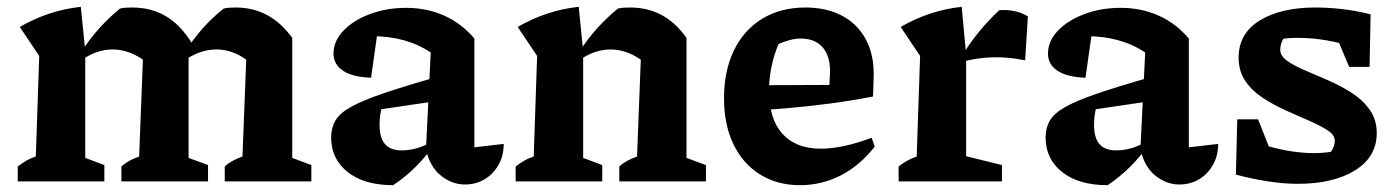

<svg xmlns="http://www.w3.org/2000/svg" viewBox="-20 -532 4100 563"><path d="M32 0V-44Q43 -52 55 -59.5Q67 -67 85 -73L95 -368L38 -453Q123 -502 217 -512L230 -382V-69L286 -48V0ZM336 0V-44Q346 -53 358.5 -60Q371 -67 388 -73L399 -357L544 -403L533 -379V-69L590 -48V0ZM399 -357Q356 -387 310 -387Q266 -387 222 -358L218 -379Q243 -418 271.5 -449.5Q300 -481 332 -507Q341 -509 350 -509.5Q359 -510 368 -510Q423 -510 466.5 -484.5Q510 -459 544 -403ZM639 0V-44Q649 -53 661.5 -60Q674 -67 691 -73L702 -357L837 -421V-69L893 -48V0ZM702 -357Q661 -387 614 -387Q570 -387 525 -358L522 -379Q547 -418 575 -449.5Q603 -481 636 -507Q645 -509 654 -509.5Q663 -510 671 -510Q722 -510 763 -488Q804 -466 837 -421Z M1343 9Q1306 9 1273.5 -16.5Q1241 -42 1229 -94L1243 -378Q1172 -426 1069 -426Q1053 -426 1037.5 -424.5Q1022 -423 1007 -420L1090 -459L1068 -304Q1014 -306 986 -324.5Q958 -343 958 -375Q958 -412 987.5 -442.5Q1017 -473 1065.5 -491Q1114 -509 1171 -509Q1232 -509 1283 -486Q1334 -463 1371 -419V-100L1457 -110Q1457 -75 1441.5 -48Q1426 -21 1400.5 -6Q1375 9 1343 9ZM1133 11Q1048 11 999.5 -27.5Q951 -66 951 -129Q951 -157 963.5 -178.5Q976 -200 1009 -218.5Q1042 -237 1103.5 -258Q1165 -279 1263 -307V-236L1059 -206L1102 -225Q1097 -210 1095 -195Q1093 -180 1093 -166Q1093 -128 1109 -109.5Q1125 -91 1158 -91Q1181 -91 1204.5 -98Q1228 -105 1254 -121V-109Q1229 -73 1199.5 -43.5Q1170 -14 1133 11Z M1492 0V-44Q1503 -52 1515 -59.5Q1527 -67 1545 -73L1555 -368L1498 -453Q1583 -502 1677 -512L1690 -382V-69L1746 -48V0ZM1796 0V-44Q1806 -53 1818.5 -60Q1831 -67 1848 -73L1859 -357L1993 -421V-69L2050 -48V0ZM1682 -358 1678 -379Q1703 -418 1731.5 -449.5Q1760 -481 1792 -507Q1801 -509 1810 -509.5Q1819 -510 1827 -510Q1879 -510 1920 -488Q1961 -466 1993 -421L1859 -357Q1816 -387 1770 -387Q1726 -387 1682 -358Z M2326 11Q2259 11 2208.5 -20.5Q2158 -52 2130.5 -109.5Q2103 -167 2103 -244Q2103 -324 2132 -384Q2161 -444 2215 -477Q2269 -510 2342 -510Q2403 -510 2448 -486.5Q2493 -463 2517.5 -419Q2542 -375 2542 -315L2540 -249Q2472 -236 2414.5 -228.5Q2357 -221 2302.5 -216Q2248 -211 2189 -208L2190 -282L2412 -283L2414 -322Q2414 -369 2391.5 -394Q2369 -419 2328 -419Q2312 -419 2295.5 -414.5Q2279 -410 2263 -403Q2249 -370 2242 -335Q2235 -300 2235 -267Q2235 -183 2274.5 -139.5Q2314 -96 2387 -96Q2450 -96 2536 -128L2545 -102Q2501 -46 2445 -17.5Q2389 11 2326 11Z M2986 -355Q2892 -375 2802 -351V-370Q2826 -409 2852.5 -441Q2879 -473 2910 -502Q2933 -504 2954.5 -499.5Q2976 -495 2994 -484ZM2615 0V-44Q2627 -53 2639 -60Q2651 -67 2668 -73L2678 -368L2621 -453Q2706 -502 2800 -512L2813 -371V-74L2918 -48V0Z M3438 9Q3401 9 3368.5 -16.5Q3336 -42 3324 -94L3338 -378Q3267 -426 3164 -426Q3148 -426 3132.5 -424.5Q3117 -423 3102 -420L3185 -459L3163 -304Q3109 -306 3081 -324.5Q3053 -343 3053 -375Q3053 -412 3082.5 -442.5Q3112 -473 3160.5 -491Q3209 -509 3266 -509Q3327 -509 3378 -486Q3429 -463 3466 -419V-100L3552 -110Q3552 -75 3536.5 -48Q3521 -21 3495.5 -6Q3470 9 3438 9ZM3228 11Q3143 11 3094.5 -27.5Q3046 -66 3046 -129Q3046 -157 3058.5 -178.5Q3071 -200 3104 -218.5Q3137 -237 3198.5 -258Q3260 -279 3358 -307V-236L3154 -206L3197 -225Q3192 -210 3190 -195Q3188 -180 3188 -166Q3188 -128 3204 -109.5Q3220 -91 3253 -91Q3276 -91 3299.5 -98Q3323 -105 3349 -121V-109Q3324 -73 3294.5 -43.5Q3265 -14 3228 11Z M3785 7Q3745 7 3699 0Q3653 -7 3604 -20L3659 -116Q3704 -100 3748 -91.5Q3792 -83 3833 -83Q3849 -83 3864.5 -84.5Q3880 -86 3896 -89L3859 -62Q3875 -75 3884.5 -89.5Q3894 -104 3894 -119Q3894 -136 3873.5 -149.5Q3853 -163 3821 -177Q3789 -191 3753 -207Q3717 -223 3684.5 -244Q3652 -265 3632 -294Q3612 -323 3612 -363Q3612 -434 3674 -472Q3736 -510 3837 -510Q3874 -510 3914.5 -505.5Q3955 -501 3999 -490L3962 -390Q3915 -406 3871 -413.5Q3827 -421 3787 -421Q3772 -421 3757.5 -420Q3743 -419 3727 -417L3762 -437Q3746 -426 3740 -412.5Q3734 -399 3734 -386Q3734 -368 3754.5 -353.5Q3775 -339 3807 -325.5Q3839 -312 3875.5 -296Q3912 -280 3944 -259.5Q3976 -239 3996.5 -210Q4017 -181 4017 -142Q4017 -72 3953.5 -32.5Q3890 7 3785 7ZM3604 -20 3608 -182H3669L3733 -21ZM3936 -336 3871 -491 3999 -490 3996 -336Z"/></svg>

Font: Piazzolla Thin ExtraBold
Style: Regular
Weight: 800
Version: Version 2.005